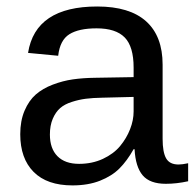

<svg xmlns="http://www.w3.org/2000/svg" viewBox="-20 -558 596 588"><path d="M202.1 9.8Q124 9.8 83 -31.5Q42 -72.8 42 -147Q42 -188 55.2 -219Q68.4 -250 89.6 -268.6Q110.8 -287.1 141.6 -298.8Q172.4 -310.5 203.1 -314.9Q233.9 -319.3 271 -319.8L389.2 -321.8V-351.1Q389.2 -415.5 361.8 -443.4Q334.5 -471.2 275.9 -471.2Q221.2 -471.2 192.4 -453.1Q163.6 -435.1 158.2 -387.2L65.9 -396Q88.4 -538.1 277.8 -538.1Q377 -538.1 427.5 -492.7Q478 -447.3 478 -359.9V-132.8Q478 -91.8 488.8 -73Q499.5 -54.2 526.9 -54.2Q538.6 -54.2 556.2 -58.1V-2.9Q521 4.9 487.8 4.9Q439 4.9 417 -21Q395 -46.9 392.1 -101.1H389.2Q369.1 -65.4 345.9 -42.2Q322.8 -19 286.4 -4.6Q250 9.8 202.1 9.8ZM222.2 -56.2Q262.2 -56.2 295.2 -71.5Q328.1 -86.9 347.9 -110.8Q367.7 -134.8 378.4 -162.4Q389.2 -189.9 389.2 -216.8V-261.2L293 -258.8Q264.2 -258.3 242.9 -255.6Q221.7 -252.9 199.7 -245.8Q177.7 -238.8 164.1 -226.8Q150.4 -214.8 141.6 -194.3Q132.8 -173.8 132.8 -146Q132.8 -103 156 -79.6Q179.2 -56.2 222.2 -56.2Z"/></svg>

Font: Libra Sans Modern
Style: Regular
Weight: 400
Foundry: Stefan Peev, Context Ltd
Version: Version 1.000